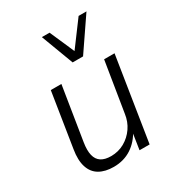

<svg xmlns="http://www.w3.org/2000/svg" viewBox="-179 -855 894 973"><g transform="rotate(-30 267.5 -368.0)"><path d="M202 8Q152 8 118.5 -11.5Q85 -31 72 -71.5Q59 -112 69 -172L119 -489H181L131 -176Q124 -132 131 -103Q138 -74 159.5 -60Q181 -46 217 -46Q260 -46 295.5 -66Q331 -86 354.5 -120Q378 -154 384 -198L431 -489H492L415 0H356L372 -104H378Q351 -51 306 -21.5Q261 8 202 8ZM285 -555 214 -744H259L322 -600L429 -744H475L346 -555Z"/></g></svg>

Font: Nunito Sans 10pt SemiCondensed Light
Style: Italic
Weight: 300
Width: 4
Italic angle: -9°
Designer: Vernon Adams
Foundry: Vernon Adams
Version: Version 3.101;gftools[0.9.27]